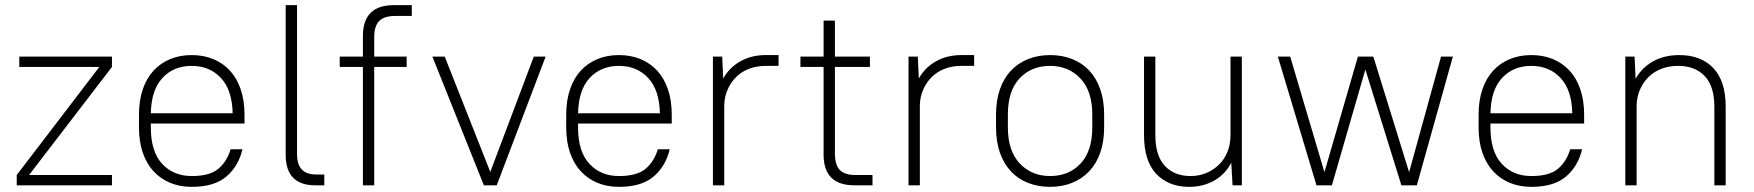

<svg xmlns="http://www.w3.org/2000/svg" viewBox="-20 -720 6815 746"><path d="M55 -500H415V-460L93 -40H415V0H45V-40L366 -460H55Z M725 6Q679 6 641.5 -9.5Q604 -25 577 -54Q550 -83 535 -126Q520 -169 520 -225V-275Q520 -330 535 -373.5Q550 -417 577 -446Q604 -475 641.5 -490.5Q679 -506 725 -506Q771 -506 808.5 -490.5Q846 -475 873 -446Q900 -417 915 -373.5Q930 -330 930 -275V-240H566V-225Q566 -131 610 -83.5Q654 -36 725 -36Q794 -36 827.5 -63.5Q861 -91 876 -140H922Q907 -75 860 -34.5Q813 6 725 6ZM725 -464Q655 -464 611.5 -417.5Q568 -371 566 -280H884Q882 -371 838 -417.5Q794 -464 725 -464Z M1204 0Q1148 0 1119 -29.5Q1090 -59 1090 -119V-700H1134V-124Q1134 -81 1152.5 -61.5Q1171 -42 1209 -42H1240V0H1204Z M1300 -500H1390V-580Q1390 -700 1510 -700H1580V-658H1515Q1473 -658 1453.5 -638.5Q1434 -619 1434 -575V-500H1560V-460H1434V0H1390V-460H1300Z M1660 -500H1708L1885 -52L2054 -500H2100L1910 0H1860Z M2385 6Q2339 6 2301.5 -9.5Q2264 -25 2237 -54Q2210 -83 2195 -126Q2180 -169 2180 -225V-275Q2180 -330 2195 -373.5Q2210 -417 2237 -446Q2264 -475 2301.5 -490.5Q2339 -506 2385 -506Q2431 -506 2468.5 -490.5Q2506 -475 2533 -446Q2560 -417 2575 -373.5Q2590 -330 2590 -275V-240H2226V-225Q2226 -131 2270 -83.5Q2314 -36 2385 -36Q2454 -36 2487.5 -63.5Q2521 -91 2536 -140H2582Q2567 -75 2520 -34.5Q2473 6 2385 6ZM2385 -464Q2315 -464 2271.5 -417.5Q2228 -371 2226 -280H2544Q2542 -371 2498 -417.5Q2454 -464 2385 -464Z M2750 -500H2786L2790 -415Q2814 -458 2857 -482Q2900 -506 2955 -506H3005V-464H2955Q2920 -464 2891 -453Q2862 -442 2841 -421.5Q2820 -401 2807.5 -373Q2795 -345 2794 -312V0H2750Z M3090 -500H3180V-640H3224V-500H3360V-460H3224V-124Q3224 -79 3243 -59.5Q3262 -40 3304 -40H3370V0H3300Q3180 0 3180 -119V-460H3090Z M3510 -500H3546L3550 -415Q3574 -458 3617 -482Q3660 -506 3715 -506H3765V-464H3715Q3680 -464 3651 -453Q3622 -442 3601 -421.5Q3580 -401 3567.5 -373Q3555 -345 3554 -312V0H3510Z M4060 6Q4013 6 3974 -9.5Q3935 -25 3907.5 -54.5Q3880 -84 3865 -127Q3850 -170 3850 -225V-275Q3850 -330 3865 -373Q3880 -416 3908 -445.5Q3936 -475 3974.5 -490.5Q4013 -506 4060 -506Q4107 -506 4146 -490.5Q4185 -475 4212.5 -445.5Q4240 -416 4255 -373Q4270 -330 4270 -275V-225Q4270 -170 4255 -127Q4240 -84 4212 -54.5Q4184 -25 4145.5 -9.5Q4107 6 4060 6ZM4060 -36Q4133 -36 4178.5 -84.5Q4224 -133 4224 -225V-275Q4224 -366 4178 -415Q4132 -464 4060 -464Q3987 -464 3941.5 -415.5Q3896 -367 3896 -275V-225Q3896 -134 3942 -85Q3988 -36 4060 -36Z M4600 6Q4520 6 4472.5 -44.5Q4425 -95 4425 -195V-500H4469V-195Q4469 -115 4506 -75.5Q4543 -36 4606 -36Q4639 -36 4667.5 -48Q4696 -60 4717 -81Q4738 -102 4749.5 -131Q4761 -160 4761 -195V-500H4805V0H4769L4764 -88Q4741 -43 4698 -18.5Q4655 6 4600 6Z M5285 -450 5155 0H5095L4945 -500H4993L5126 -51L5256 -500H5316L5455 -51L5579 -500H5625L5485 0H5425Z M5930 6Q5884 6 5846.5 -9.5Q5809 -25 5782 -54Q5755 -83 5740 -126Q5725 -169 5725 -225V-275Q5725 -330 5740 -373.5Q5755 -417 5782 -446Q5809 -475 5846.5 -490.5Q5884 -506 5930 -506Q5976 -506 6013.5 -490.5Q6051 -475 6078 -446Q6105 -417 6120 -373.5Q6135 -330 6135 -275V-240H5771V-225Q5771 -131 5815 -83.5Q5859 -36 5930 -36Q5999 -36 6032.5 -63.5Q6066 -91 6081 -140H6127Q6112 -75 6065 -34.5Q6018 6 5930 6ZM5930 -464Q5860 -464 5816.5 -417.5Q5773 -371 5771 -280H6089Q6087 -371 6043 -417.5Q5999 -464 5930 -464Z M6295 -500H6331L6335 -414Q6360 -458 6403.5 -482Q6447 -506 6505 -506Q6589 -506 6637 -455.5Q6685 -405 6685 -305V0H6641V-305Q6641 -385 6603.5 -424.5Q6566 -464 6500 -464Q6465 -464 6436 -453Q6407 -442 6386 -421.5Q6365 -401 6352.5 -373Q6340 -345 6339 -312V0H6295Z"/></svg>

Font: Retni Sans Light
Style: Regular
Weight: 300
Designer: Vitaly Kuzmin
Foundry: ParaType Ltd.
Version: Version 1.00;March 2, 2019;FontCreator 11.5.0.2425 64-bit; t